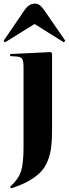

<svg xmlns="http://www.w3.org/2000/svg" viewBox="-33 -813 381 1062"><path d="M-4.9 -579.1 -13.2 -586.9 104 -758.8Q127.9 -793 159.2 -793Q174.8 -793 186.3 -784.7Q197.8 -776.4 212.9 -754.9L328.1 -587.9L319.8 -579.1L158.2 -680.2ZM27.8 229 22.9 220.2Q68.8 178.7 83 135Q97.2 91.3 97.2 2V-439.9Q97.2 -473.6 90.6 -485.8Q84 -498 62 -500L22.9 -502.9L23.9 -514.2L248 -524.9L254.9 -518.1V-90.8Q254.9 -37.1 250.2 0.5Q245.6 38.1 231.7 74.7Q217.8 111.3 192.6 137.7Q167.5 164.1 127 187.3Q86.4 210.4 27.8 229Z"/></svg>

Font: Display Regular
Style: Bold
Weight: 700
Designer: Latin by Veronika Burian and Jose Scaglione. Greek by Irene Vlachou. Cyrillic by Vera Evstafieva.
Foundry: TypeTogether
Version: Version 3.002